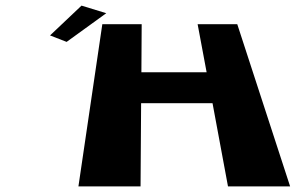

<svg xmlns="http://www.w3.org/2000/svg" viewBox="-20 -663 1052 683"><path d="M158 -537 217 -514 358 -616 270 -643ZM482 -296H736L791 0H1012L824 -577H683L715 -406H483L484 -577H344L259 0H480Z"/></svg>

Font: Hussar Milosc
Style: Bold
Weight: 700
Foundry: Cannot Into Space Fonts
Version: Version 1.02